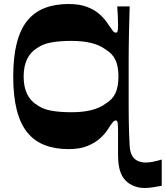

<svg xmlns="http://www.w3.org/2000/svg" viewBox="-20 -732 827 958"><path d="M787 195Q765 199 743 202.5Q721 206 701 206Q668 206 640 192.5Q612 179 596 156Q582 136 575.5 107.5Q569 79 569 39Q569 17 569 -1.5Q569 -20 569 -37.5Q569 -55 569 -75Q569 -113 566.5 -122Q564 -131 557 -131Q550 -131 541.5 -120.5Q533 -110 517 -85Q503 -63 478.5 -41Q454 -19 416 -3.5Q378 12 322 12Q254 12 202 -8.5Q150 -29 115.5 -72Q81 -115 63.5 -184Q46 -253 46 -350Q46 -447 63.5 -516Q81 -585 115.5 -628Q150 -671 202 -691.5Q254 -712 322 -712Q378 -712 416 -697Q454 -682 478.5 -659.5Q503 -637 517 -615Q533 -591 541.5 -580Q550 -569 557 -569Q565 -569 567 -577Q569 -585 569 -608Q569 -628 568 -650Q567 -672 565 -700H627Q626 -660 625 -626.5Q624 -593 623.5 -563Q623 -533 622.5 -502Q622 -471 622 -434Q622 -397 622 -350Q622 -308 622 -271Q622 -234 622 -200.5Q622 -167 622.5 -135Q623 -103 624 -71Q625 -39 627 -4Q629 29 640.5 47Q652 65 670 72Q688 79 707 79Q725 79 746 74.5Q767 70 787 64ZM98 -350Q98 -299 115 -263.5Q132 -228 165 -208Q194 -187 237 -179.5Q280 -172 337 -172Q393 -172 435.5 -182.5Q478 -193 507 -215Q541 -235 556 -267Q571 -299 571 -350Q571 -401 556 -433Q541 -465 507 -485Q478 -507 435.5 -517.5Q393 -528 337 -528Q280 -528 237 -520.5Q194 -513 165 -492Q132 -472 115 -436.5Q98 -401 98 -350Z"/></svg>

Font: Ojuju ExtraLight
Style: Bold
Weight: 700
Version: Version 1.000